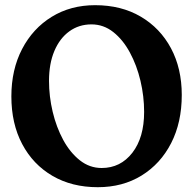

<svg xmlns="http://www.w3.org/2000/svg" viewBox="-20 -730 770 760"><path d="M356.5 -709.5Q460 -709.5 537 -664.2Q614 -619 656.8 -539Q699.5 -459 699.5 -354Q699.5 -245.5 657.5 -163.5Q615.5 -81.5 540.5 -35.2Q465.5 11 367 11Q264.5 11 187.5 -34Q110.5 -79 67.8 -159.8Q25 -240.5 25 -348.5Q25 -454.5 67.5 -536Q110 -617.5 184.8 -663.5Q259.5 -709.5 356.5 -709.5ZM550.5 -287Q550.5 -349 536 -410.2Q521.5 -471.5 494.2 -522Q467 -572.5 428.5 -603Q390 -633.5 342 -633.5Q292.5 -633.5 254.5 -606Q216.5 -578.5 195.2 -528.2Q174 -478 174 -410Q174 -348.5 188.5 -287.5Q203 -226.5 230.2 -176.2Q257.5 -126 296 -95.5Q334.5 -65 382.5 -65Q457 -65 503.8 -125.2Q550.5 -185.5 550.5 -287Z"/></svg>

Font: Fraunces 144pt SuperSoft SemiBold
Style: Regular
Weight: 600
Version: Version 1.000;[b76b70a41]